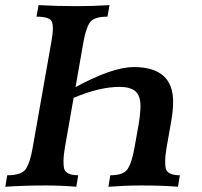

<svg xmlns="http://www.w3.org/2000/svg" viewBox="-30 -713 770 733"><path d="M117.2 -693.4Q187.5 -689.5 263.7 -689.5Q323.2 -689.5 388.2 -693.4L380.4 -649.4Q327.6 -649.4 312.5 -626.2Q297.4 -603 288.6 -552.7L258.3 -380.4Q399.9 -457 480.5 -457Q630.9 -457 630.9 -324.7Q630.9 -291.5 623.5 -249L606 -149.9Q600.6 -118.7 600.6 -96.2Q600.6 -82 602.5 -70.8Q608.9 -43.9 656.7 -43.9L649.4 0Q595.2 -4.9 506.3 -4.9Q449.7 -4.9 383.8 0L391.1 -43.9Q442.9 -43.9 458.5 -69.6Q474.1 -95.2 483.4 -148.9L499 -236.3Q506.3 -279.8 506.3 -308.6Q506.3 -347.2 487.1 -364.3Q467.8 -381.3 426.3 -381.3Q350.1 -381.3 251 -339.4L217.8 -149.9Q212.4 -118.7 212.4 -96.2Q212.4 -82 214.4 -70.8Q220.7 -43.9 268.6 -43.9L261.2 0Q207 -4.9 143.1 -4.9Q61 -4.9 -9.8 0L-2.4 -43.9Q54.2 -43.9 69.8 -69.6Q85.4 -95.2 94.7 -148.9L166.5 -555.7Q171.9 -585.4 171.9 -605.5Q171.9 -619.1 168.9 -627.9Q162.6 -649.4 109.4 -649.4Z"/></svg>

Font: Kelvinch
Style: Bold Italic
Weight: 700
Italic angle: -10°
Designer: Paul James Miller
Foundry: High-Logic / Made with FontCreator
Version: Version 3.30 September 23, 2016